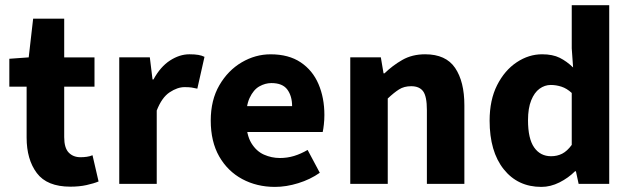

<svg xmlns="http://www.w3.org/2000/svg" viewBox="-20 -721 2474 753"><path d="M256.1 11.1Q164.4 11.1 124.4 -42.3Q84.4 -95.7 84.4 -181.4V-381H16.6V-490.5L92.6 -496L110 -647.8H231.8V-496H350.6V-381H231.8V-183.1Q231.8 -141.2 249.3 -122.8Q266.9 -104.4 295.7 -104.4Q308.2 -104.4 320.3 -106.1Q332.5 -107.8 342.8 -112.2L366.6 -9.3Q347.6 -1.4 319.4 4.8Q291.1 11.1 256.1 11.1Z M447.7 0V-496.1H567.6L578.2 -409.4H581.9Q609 -459.2 646.7 -483.7Q684.4 -508.1 722.8 -508.1Q743.9 -508.1 757.8 -505.7Q771.6 -503.3 782 -498.1L753.9 -373.3Q741.6 -376.3 731 -377.8Q720.4 -379.3 704 -379.3Q675.9 -379.3 645.3 -359Q614.6 -338.7 594.7 -287.5V0Z M1058.4 12Q987.1 12 929.9 -18.8Q872.8 -49.6 839.6 -107.6Q806.5 -165.7 806.5 -248.2Q806.5 -328.8 840.4 -386.9Q874.2 -444.9 927.9 -476.5Q981.6 -508 1041.2 -508Q1112.2 -508 1159.1 -476.6Q1206.1 -445.2 1229.1 -391.3Q1252.2 -337.4 1252.2 -270Q1252.2 -250.6 1250.1 -232.6Q1248.1 -214.5 1245.6 -203.3H920.5L919.4 -304.7H1125.6Q1125.6 -344.3 1106.9 -369.7Q1088.2 -395.2 1044.4 -395.2Q1020.3 -395.2 997.1 -382.2Q974 -369.1 959 -337Q944 -305 945.2 -248.2Q946.3 -191.9 965.7 -159.9Q985.2 -127.9 1015.1 -114.6Q1045 -101.3 1078 -101.3Q1106.6 -101.3 1133.4 -109.4Q1160.2 -117.6 1186.4 -133L1234.2 -43.4Q1196.8 -17.1 1149.7 -2.6Q1102.6 12 1058.4 12Z M1353.7 0V-496.1H1473.6L1484.2 -433.3H1487.9Q1519.3 -463.9 1557.9 -486Q1596.6 -508.1 1647.3 -508.1Q1728.7 -508.1 1764.9 -454.6Q1801.2 -401 1801.2 -308V0H1654.2V-289.2Q1654.2 -342.8 1639.5 -362.9Q1624.9 -382.9 1592.5 -382.9Q1564.8 -382.9 1545.1 -370.4Q1525.4 -358 1500.7 -334.7V0Z M2103.1 12Q2010.6 12 1955.4 -57.4Q1900.2 -126.9 1900.2 -247.9Q1900.2 -329 1929.7 -387.2Q1959.2 -445.3 2006.4 -476.7Q2053.7 -508.1 2105.9 -508.1Q2147.5 -508.1 2175.2 -494.3Q2202.9 -480.4 2227.6 -456.4L2222.3 -531.5V-700.6H2369.3V0H2249.3L2238.7 -49.2H2235.1Q2209.2 -23.3 2174.2 -5.6Q2139.1 12 2103.1 12ZM2141.4 -108.3Q2165.2 -108.3 2184.9 -118.3Q2204.5 -128.4 2222.3 -152.7V-356.4Q2202.9 -374.3 2181.9 -381.1Q2160.9 -387.8 2140.2 -387.8Q2116.4 -387.8 2096.1 -373.1Q2075.7 -358.3 2063.3 -327.5Q2050.8 -296.7 2050.8 -249.5Q2050.8 -176.9 2075 -142.6Q2099.1 -108.3 2141.4 -108.3Z"/></svg>

Font: Source Sans 3 VF
Style: Regular
Weight: 200
Designer: Paul D. Hunt
Foundry: Adobe
Version: Version 3.046;hotconv 1.0.118;makeotfexe 2.5.65603